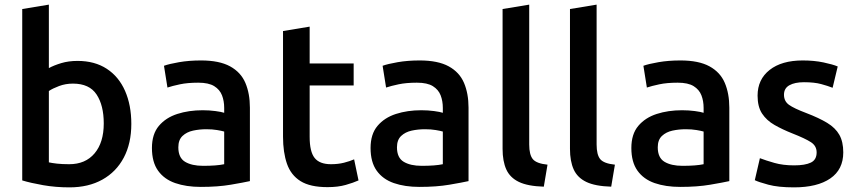

<svg xmlns="http://www.w3.org/2000/svg" viewBox="-20 -796 3702 829"><path d="M280 13Q220 13 166 3.5Q112 -6 76 -17V-757L191 -776V-502Q213 -514 244.5 -523.5Q276 -533 315 -533Q389 -533 441 -499Q493 -465 520 -403.5Q547 -342 547 -261Q547 -177 514.5 -115.5Q482 -54 422 -20.5Q362 13 280 13ZM279 -87Q349 -87 388.5 -134Q428 -181 428 -263Q428 -341 397 -388Q366 -435 295 -435Q263 -435 235 -424.5Q207 -414 191 -403V-95Q204 -92 226 -89.5Q248 -87 279 -87Z M847 11Q784 11 736.5 -5.5Q689 -22 662.5 -59Q636 -96 636 -157Q636 -217 666 -252.5Q696 -288 745.5 -304Q795 -320 855 -320Q884 -320 910 -316.5Q936 -313 948 -309V-330Q948 -360 938.5 -384.5Q929 -409 905 -424Q881 -439 836 -439Q790 -439 757 -432Q724 -425 703 -418L688 -512Q710 -520 753 -527.5Q796 -535 848 -535Q927 -535 973.5 -509.5Q1020 -484 1039.5 -438Q1059 -392 1059 -331V-14Q1032 -8 976.5 1.5Q921 11 847 11ZM857 -80Q915 -80 948 -87V-228Q938 -231 917.5 -234.5Q897 -238 871 -238Q841 -238 813.5 -232Q786 -226 768 -209Q750 -192 750 -160Q750 -115 779 -97.5Q808 -80 857 -80Z M1394 12Q1319 12 1277.5 -14Q1236 -40 1219 -89Q1202 -138 1202 -206V-662L1317 -681V-522H1507V-427H1317V-205Q1317 -141 1338.5 -114Q1360 -87 1409 -87Q1440 -87 1465.5 -93.5Q1491 -100 1509 -108L1528 -17Q1506 -7 1472.5 2.5Q1439 12 1394 12Z M1791 11Q1728 11 1680.5 -5.5Q1633 -22 1606.5 -59Q1580 -96 1580 -157Q1580 -217 1610 -252.5Q1640 -288 1689.5 -304Q1739 -320 1799 -320Q1828 -320 1854 -316.5Q1880 -313 1892 -309V-330Q1892 -360 1882.5 -384.5Q1873 -409 1849 -424Q1825 -439 1780 -439Q1734 -439 1701 -432Q1668 -425 1647 -418L1632 -512Q1654 -520 1697 -527.5Q1740 -535 1792 -535Q1871 -535 1917.5 -509.5Q1964 -484 1983.5 -438Q2003 -392 2003 -331V-14Q1976 -8 1920.5 1.5Q1865 11 1791 11ZM1801 -80Q1859 -80 1892 -87V-228Q1882 -231 1861.5 -234.5Q1841 -238 1815 -238Q1785 -238 1757.5 -232Q1730 -226 1712 -209Q1694 -192 1694 -160Q1694 -115 1723 -97.5Q1752 -80 1801 -80Z M2328 10Q2259 8 2220.5 -10.5Q2182 -29 2166 -64.5Q2150 -100 2150 -153V-757L2265 -776V-172Q2265 -128 2280.5 -109Q2296 -90 2344 -85Z M2619 10Q2550 8 2511.5 -10.5Q2473 -29 2457 -64.5Q2441 -100 2441 -153V-757L2556 -776V-172Q2556 -128 2571.5 -109Q2587 -90 2635 -85Z M2917 11Q2854 11 2806.5 -5.5Q2759 -22 2732.5 -59Q2706 -96 2706 -157Q2706 -217 2736 -252.5Q2766 -288 2815.5 -304Q2865 -320 2925 -320Q2954 -320 2980 -316.5Q3006 -313 3018 -309V-330Q3018 -360 3008.5 -384.5Q2999 -409 2975 -424Q2951 -439 2906 -439Q2860 -439 2827 -432Q2794 -425 2773 -418L2758 -512Q2780 -520 2823 -527.5Q2866 -535 2918 -535Q2997 -535 3043.5 -509.5Q3090 -484 3109.5 -438Q3129 -392 3129 -331V-14Q3102 -8 3046.5 1.5Q2991 11 2917 11ZM2927 -80Q2985 -80 3018 -87V-228Q3008 -231 2987.5 -234.5Q2967 -238 2941 -238Q2911 -238 2883.5 -232Q2856 -226 2838 -209Q2820 -192 2820 -160Q2820 -115 2849 -97.5Q2878 -80 2927 -80Z M3408 13Q3340 13 3297.5 1.5Q3255 -10 3239 -18L3261 -113Q3287 -103 3324 -92.5Q3361 -82 3409 -82Q3456 -82 3481 -94Q3506 -106 3506 -138Q3506 -166 3481.5 -182Q3457 -198 3401 -220Q3358 -237 3324 -256.5Q3290 -276 3270.5 -305.5Q3251 -335 3251 -383Q3251 -453 3303 -494Q3355 -535 3446 -535Q3495 -535 3535.5 -526.5Q3576 -518 3597 -509L3575 -417Q3555 -425 3525.5 -433Q3496 -441 3451 -441Q3412 -441 3388.5 -428Q3365 -415 3365 -387Q3365 -359 3386.5 -343.5Q3408 -328 3461 -308Q3516 -287 3551.5 -265.5Q3587 -244 3604 -214Q3621 -184 3621 -138Q3621 -64 3565 -25.5Q3509 13 3408 13Z"/></svg>

Font: Ubuntu Sans SemiBold
Style: Regular
Weight: 600
Designer: Dalton Maag Ltd
Foundry: Dalton Maag Ltd
Version: Version 1.006; ttfautohint (v1.8.4.7-5d5b)